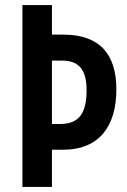

<svg xmlns="http://www.w3.org/2000/svg" viewBox="-20 -734 500 754"><path d="M437 -383C437 -524 369 -598 229 -598H184V-714H68V0H184V-146H227C373 -146 437 -242 437 -383ZM215 -247H184V-496H224C290 -496 320 -460 320 -380C320 -287 289 -247 215 -247Z"/></svg>

Font: Noto Sans Khmer ExtraCondensed SemiBold
Style: Regular
Weight: 600
Width: 2
Designer: Danh Hong and the Monotype Design Team
Foundry: Monotype Imaging Inc.
Version: Version 2.004